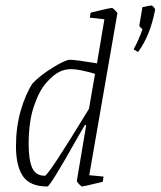

<svg xmlns="http://www.w3.org/2000/svg" viewBox="-20 -668 583 697"><path d="M406 -619 304 -32 356 -27 353 -8 315 1Q281 9 278 9Q275 9 266.5 0Q258 -9 259 -12L293 -214H288L267 -178Q162 9 152 9Q89 9 63.5 -28Q38 -65 38 -137Q38 -206 55 -265.5Q72 -325 98 -365Q124 -393 170.5 -422Q217 -451 234 -451Q254 -451 332 -438L359 -598L306 -604L309 -622Q377 -639 386 -639Q390 -639 398.5 -630Q407 -621 406 -619ZM303 -273 325 -400Q267 -417 239 -417Q215 -417 195 -407Q173 -396 147.5 -367Q122 -338 103 -282Q84 -226 84 -144Q84 -89 96.5 -59.5Q109 -30 143 -30Q155 -30 303 -273ZM465 -489Q485 -525 497 -562Q495 -564 490 -568.5Q485 -573 486 -577L497 -642Q523 -648 530 -648Q533 -648 538.5 -641.5Q544 -635 543 -632Q525 -538 481 -479Z"/></svg>

Font: Grenze ExtraLight
Style: Italic
Weight: 275
Italic angle: -10°
Designer: Renata Polastri
Foundry: Omnibus-Type
Version: Version 1.002; ttfautohint (v1.8)